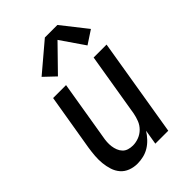

<svg xmlns="http://www.w3.org/2000/svg" viewBox="-227 -854 955 955"><g transform="rotate(-45 250.0 -377.0)"><path d="M158 8Q132 8 108.5 -1Q85 -10 69.5 -28Q54 -46 46.5 -69.5Q39 -93 36.5 -118Q34 -143 36 -169Q38 -195 42 -221L92 -520H183L131 -207Q128 -192 127 -176Q126 -160 128 -145Q130 -130 135.5 -116Q141 -102 151 -91.5Q161 -81 175.5 -76.5Q190 -72 206 -72Q227 -72 248 -80Q269 -88 285 -104Q301 -120 309 -140.5Q317 -161 321 -182L377 -520H468L382 0H291L304 -78Q292 -59 276 -42Q260 -25 241 -13.5Q222 -2 200.5 3Q179 8 158 8ZM185 -579 126 -635 276 -762H364L468 -630L398 -584L312 -709Z"/></g></svg>

Font: Iosevka SS04 Medium
Style: Italic
Weight: 500
Italic angle: -9°
Monospace: yes
Designer: Belleve Invis
Foundry: Belleve Invis
Version: Version 19.0.0; ttfautohint (v1.8.4)